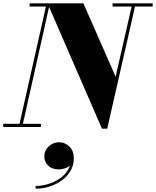

<svg xmlns="http://www.w3.org/2000/svg" viewBox="-58 -770 946 1164"><path d="M560 10 230 -750H447.5L643 -305L744.5 -750H765L592 10ZM-38.5 0V-19.5H190V0ZM56 0 220.5 -730.5H121.5V-750H244.5L76.5 0ZM624.5 -730.5V-750H867.5V-730.5ZM158 374V357.5Q194.5 357.5 232.5 346.2Q270.5 335 302.8 313.2Q335 291.5 354.2 259.8Q373.5 228 373 186.5H388.5Q388.5 210.5 374.2 226.2Q360 242 339 249.5Q318 257 298.5 257Q257.5 257 234 234Q210.5 211 210.5 177Q210.5 155 222.5 135.8Q234.5 116.5 255 104.5Q275.5 92.5 299.5 92.5Q336 92.5 362.8 118.5Q389.5 144.5 389.5 189Q389.5 232.5 369 266.8Q348.5 301 314.8 325Q281 349 240 361.5Q199 374 158 374Z"/></svg>

Font: Bodoni Moda 11pt ExtraBold
Style: Italic
Weight: 800
Italic angle: -13°
Version: Version 2.004